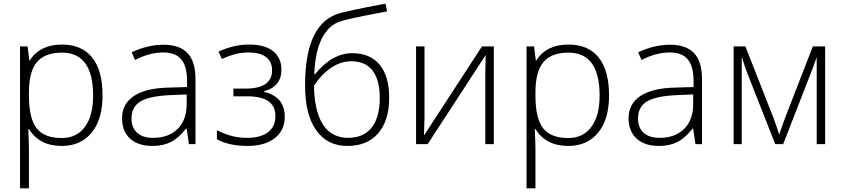

<svg xmlns="http://www.w3.org/2000/svg" viewBox="-20 -783 4591 1043"><path d="M315.9 9.8Q193.4 9.8 137.2 -82H133.8L135.3 -41Q137.2 -4.9 137.2 38.1V240.2H88.9V-530.8H129.9L139.2 -455.1H142.1Q196.8 -541 316.9 -541Q424.3 -541 480.7 -470.5Q537.1 -399.9 537.1 -265.1Q537.1 -134.3 477.8 -62.3Q418.5 9.8 315.9 9.8ZM314.9 -33.2Q396.5 -33.2 441.2 -93.8Q485.8 -154.3 485.8 -263.2Q485.8 -497.1 316.9 -497.1Q224.1 -497.1 180.7 -446Q137.2 -395 137.2 -279.8V-264.2Q137.2 -139.6 179 -86.4Q220.7 -33.2 314.9 -33.2Z M1006.3 0 994.1 -84H990.2Q950.2 -32.7 908 -11.5Q865.7 9.8 808.1 9.8Q730 9.8 686.5 -30.3Q643.1 -70.3 643.1 -141.1Q643.1 -218.8 707.8 -261.7Q772.5 -304.7 895 -307.1L996.1 -310.1V-345.2Q996.1 -420.9 965.3 -459.5Q934.6 -498 866.2 -498Q792.5 -498 713.4 -457L695.3 -499Q782.7 -540 868.2 -540Q955.6 -540 998.8 -494.6Q1042 -449.2 1042 -353V0ZM811 -34.2Q896 -34.2 945.1 -82.8Q994.1 -131.3 994.1 -217.8V-270L901.4 -266.1Q789.6 -260.7 741.9 -231.2Q694.3 -201.7 694.3 -139.2Q694.3 -89.4 724.9 -61.8Q755.4 -34.2 811 -34.2Z M1314 -301.8Q1458 -301.8 1458 -400.9Q1458 -448.2 1424.8 -473.1Q1391.6 -498 1330.1 -498Q1291 -498 1257.3 -489Q1223.6 -480 1185.1 -462.9L1167 -502.9Q1252 -541 1332 -541Q1418.9 -541 1463.9 -504.9Q1508.8 -468.8 1508.8 -404.8Q1508.8 -312.5 1414.1 -287.1V-284.2Q1473.1 -269.5 1500 -235.6Q1526.9 -201.7 1526.9 -148.9Q1526.9 -75.2 1472.9 -32.7Q1418.9 9.8 1323.2 9.8Q1271.5 9.8 1228.8 -0.2Q1186 -10.3 1158.2 -26.9V-75.2Q1208.5 -51.3 1245.1 -42.7Q1281.7 -34.2 1323.2 -34.2Q1395.5 -34.2 1435.8 -64.7Q1476.1 -95.2 1476.1 -151.9Q1476.1 -207 1437.5 -233.4Q1398.9 -259.8 1321.8 -259.8H1248V-301.8Z M1637.2 -318.8Q1637.2 -664.6 1832 -712.9Q1900.4 -730 1963.1 -741.9Q2025.9 -753.9 2074.2 -763.2L2083 -721.2L2024.4 -710Q1879.4 -682.6 1833 -668Q1767.1 -648.9 1729.7 -576.7Q1692.4 -504.4 1687 -378.9H1689.9Q1742.2 -440.9 1791.5 -467.5Q1840.8 -494.1 1893.1 -494.1Q1990.7 -494.1 2042.5 -431.2Q2094.2 -368.2 2094.2 -252Q2094.2 -128.4 2034.7 -59.3Q1975.1 9.8 1867.2 9.8Q1757.8 9.8 1697.5 -75.7Q1637.2 -161.1 1637.2 -318.8ZM1871.1 -34.2Q1954.6 -34.2 1998.8 -89.8Q2043 -145.5 2043 -250Q2043 -349.1 2003.7 -399.7Q1964.4 -450.2 1888.2 -450.2Q1831.5 -450.2 1778.6 -414.8Q1725.6 -379.4 1686 -316.9Q1686 -229.5 1707.8 -163.6Q1729.5 -97.7 1771 -65.9Q1812.5 -34.2 1871.1 -34.2Z M2286.1 -530.8V-147L2283.2 -46.9L2598.1 -530.8H2662.6V0H2616.2V-381.3L2618.2 -483.9L2303.2 0H2240.2V-530.8Z M3067.4 9.8Q2944.8 9.8 2888.7 -82H2885.3L2886.7 -41Q2888.7 -4.9 2888.7 38.1V240.2H2840.3V-530.8H2881.3L2890.6 -455.1H2893.6Q2948.2 -541 3068.4 -541Q3175.8 -541 3232.2 -470.5Q3288.6 -399.9 3288.6 -265.1Q3288.6 -134.3 3229.2 -62.3Q3169.9 9.8 3067.4 9.8ZM3066.4 -33.2Q3147.9 -33.2 3192.6 -93.8Q3237.3 -154.3 3237.3 -263.2Q3237.3 -497.1 3068.4 -497.1Q2975.6 -497.1 2932.1 -446Q2888.7 -395 2888.7 -279.8V-264.2Q2888.7 -139.6 2930.4 -86.4Q2972.2 -33.2 3066.4 -33.2Z M3757.8 0 3745.6 -84H3741.7Q3701.7 -32.7 3659.4 -11.5Q3617.2 9.8 3559.6 9.8Q3481.4 9.8 3438 -30.3Q3394.5 -70.3 3394.5 -141.1Q3394.5 -218.8 3459.2 -261.7Q3523.9 -304.7 3646.5 -307.1L3747.6 -310.1V-345.2Q3747.6 -420.9 3716.8 -459.5Q3686 -498 3617.7 -498Q3543.9 -498 3464.8 -457L3446.8 -499Q3534.2 -540 3619.6 -540Q3707 -540 3750.2 -494.6Q3793.5 -449.2 3793.5 -353V0ZM3562.5 -34.2Q3647.5 -34.2 3696.5 -82.8Q3745.6 -131.3 3745.6 -217.8V-270L3652.8 -266.1Q3541 -260.7 3493.4 -231.2Q3445.8 -201.7 3445.8 -139.2Q3445.8 -89.4 3476.3 -61.8Q3506.8 -34.2 3562.5 -34.2Z M4212.4 -51.8 4242.7 -137.2 4395.5 -530.8H4462.4V0H4416.5V-472.2Q4405.8 -441.4 4393.8 -409.2Q4381.8 -377 4234.4 0H4191.4L4044.4 -373Q4035.2 -395.5 4027.1 -420.4Q4019 -445.3 4009.3 -474.1V0H3965.3V-530.8H4029.3L4182.6 -140.1Q4200.7 -92.8 4212.4 -51.8Z"/></svg>

Font: Zoram GWebM Light
Style: Regular
Weight: 300
Foundry: Ascender Corporation
Version: Version 1.000